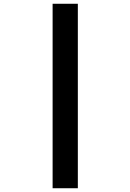

<svg xmlns="http://www.w3.org/2000/svg" viewBox="-20 -820 690 1020"><path d="M259.5 180V-800H393.5V180Z"/></svg>

Font: Trispace
Style: Bold
Weight: 700
Designer: Tyler Finck
Foundry: Etcetera Type Company
Version: Version 1.210; ttfautohint (v1.8.3)